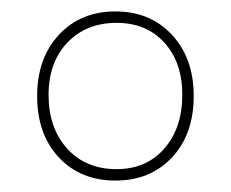

<svg xmlns="http://www.w3.org/2000/svg" viewBox="-20 -744 404 336"><path d="M182 -428Q121 -428 83 -468.5Q45 -509 45 -576Q45 -642 83 -683Q121 -724 182 -724Q243 -724 281 -683Q319 -642 319 -576Q319 -509 281 -468.5Q243 -428 182 -428ZM184 -448Q236 -448 267.5 -484Q299 -520 299 -578Q299 -635 267.5 -669.5Q236 -704 184 -704Q131 -704 98 -669.5Q65 -635 65 -578Q65 -520 97.5 -484Q130 -448 184 -448Z"/></svg>

Font: Noto Serif Display SemiCondensed Thin
Style: Regular
Weight: 100
Width: 4
Designer: Monotype Design Team
Foundry: Monotype Imaging Inc.
Version: Version 2.009